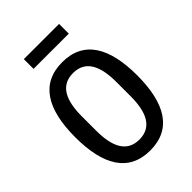

<svg xmlns="http://www.w3.org/2000/svg" viewBox="-255 -989 1111 1111"><g transform="rotate(-45 300.0 -433.5)"><path d="M300.1 12.1C475.9 12.1 553.6 -121.1 553.6 -349.1C553.6 -577.1 475.9 -709.9 300.1 -709.9C124.3 -709.9 46.5 -577.1 46.5 -349.1C46.5 -121.1 124.3 12.1 300.1 12.1ZM155.9 -799.7H444.2V-879.3H155.9ZM159.1 -290.5V-407.3C159.1 -538 197.4 -621.1 300.1 -621.1C402.3 -621.1 441.1 -538 441.1 -407.3V-290.8C441.1 -160.2 402.3 -77.1 300.1 -77.1C197.4 -77.1 159.1 -160.2 159.1 -290.5Z"/></g></svg>

Font: Margiela Mono Medium
Style: Regular
Weight: 500
Designer: Mike Abbink, Paul van der Laan, Pieter van Rosmalen
Foundry: Bold Monday
Version: Version 2.003 2021